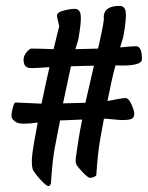

<svg xmlns="http://www.w3.org/2000/svg" viewBox="-20 -656 504 652"><path d="M345 -313Q395 -323 406 -323Q417 -323 426.5 -301.5Q436 -280 436 -269.5Q436 -259 430 -254.5Q424 -250 411.5 -249Q399 -248 388.5 -248.5Q378 -249 360 -251Q342 -253 333 -253Q331 -242 321.5 -190.5Q312 -139 307 -61Q306 -58 299 -55Q292 -52 285.5 -52Q279 -52 260 -72Q241 -92 238.5 -99.5Q236 -107 237.5 -120Q239 -133 241.5 -148Q244 -163 247 -184Q250 -205 259 -250L184 -247Q182 -237 178 -216.5Q174 -196 166 -154Q158 -112 153 -34Q150 -24 145 -24Q137 -24 116 -47.5Q95 -71 91 -81Q86 -100 89.5 -130.5Q93 -161 108 -240Q83 -236 62 -236Q41 -236 33 -242Q19 -252 19 -262Q19 -272 22 -284Q27 -308 33 -308L121 -304Q139 -390 148 -428Q93 -424 84 -425Q60 -425 60 -453Q60 -467 70.5 -479Q81 -491 86 -491Q116 -491 162 -489Q177 -552 181 -566Q181 -569 177 -584Q173 -599 174 -606Q176 -615 197.5 -620.5Q219 -626 233 -626Q251 -626 254 -605.5Q257 -585 246 -522Q245 -519 236 -489L313 -491Q337 -596 332 -596Q332 -636 386 -636Q404 -636 407 -615.5Q410 -595 399 -532Q391 -504 388 -495Q426 -499 442 -499Q462 -499 462 -455Q462 -430 372 -434Q359 -385 345 -313ZM221 -431Q216 -410 194 -305L270 -307Q272 -316 299 -433Z"/></svg>

Font: Devonshire
Style: Regular
Weight: 400
Designer: Astigmatic (AOETI)
Foundry: Astigmatic (AOETI)
Version: Version 1.001